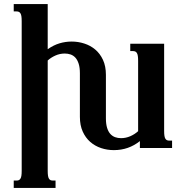

<svg xmlns="http://www.w3.org/2000/svg" viewBox="-20 -736 925 955"><path d="M667 -433.6Q667 -448.7 665.5 -458Q664.1 -467.3 660.6 -472.7Q657.2 -478 652.3 -480Q647.5 -481.9 641.1 -481.9H627.9V-518.6H796.4V-85Q796.4 -69.8 797.9 -60.5Q799.3 -51.3 802.7 -45.9Q806.2 -40.5 810.8 -38.6Q815.4 -36.6 822.3 -36.6H835.9V0H675.8V-34.2Q619.6 10.7 546.4 10.7Q513.2 10.7 482.7 0.5Q452.1 -9.8 428.7 -30.3Q405.3 -50.8 391.4 -81.8Q377.4 -112.8 377.4 -154.8V-371.1Q377.4 -399.9 371.3 -418.9Q365.2 -438 355 -449.2Q344.7 -460.4 331.1 -465.1Q317.4 -469.7 302.2 -469.7Q277.3 -469.7 254.9 -459.5Q232.4 -449.2 217.3 -435.1V113.8Q217.3 128.9 218.8 138.2Q220.2 147.5 223.6 152.8Q227.1 158.2 231.7 160.2Q236.3 162.1 243.2 162.1H256.3V198.7H48.3V162.1H62Q68.4 162.1 73.2 160.2Q78.1 158.2 81.5 152.8Q85 147.5 86.4 138.2Q87.9 128.9 87.9 113.8V-630.9Q87.9 -646 86.4 -655.3Q85 -664.6 81.5 -669.9Q78.1 -675.3 73.2 -677.2Q68.4 -679.2 62 -679.2H48.3V-715.8H217.3V-491.2Q246.6 -511.7 276.1 -520.5Q305.7 -529.3 336.9 -529.3Q368.7 -529.3 399.2 -519.5Q429.7 -509.8 453.6 -489.7Q477.5 -469.7 492.2 -438.2Q506.8 -406.7 506.8 -363.8V-147.5Q506.8 -119.1 512.7 -100.1Q518.6 -81.1 528.8 -69.8Q539.1 -58.6 552.7 -53.7Q566.4 -48.8 582 -48.8Q605.5 -48.8 627.7 -58.3Q649.9 -67.9 667 -83.5Z"/></svg>

Font: Arian AMU Serif
Style: Bold
Weight: 700
Designer: Ruben Hakobyan (Tarumian)
Foundry: Ruben Hakobyan (Tarumian)
Version: Version 1.002